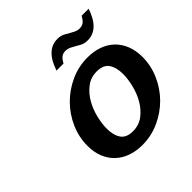

<svg xmlns="http://www.w3.org/2000/svg" viewBox="-186 -842 1005 1005"><g transform="rotate(-45 316.5 -340.0)"><path d="M100 -187Q100 -251 126 -310Q152 -369 197 -414.5Q242 -460 301.5 -487Q361 -514 427 -514Q473 -514 511 -500.5Q549 -487 576 -461Q603 -435 618 -397.5Q633 -360 633 -312Q633 -248 607 -189Q581 -130 536.5 -85Q492 -40 432.5 -13Q373 14 307 14Q261 14 223 0.5Q185 -13 157.5 -39Q130 -65 115 -102Q100 -139 100 -187ZM235 -179Q235 -130 255 -101Q275 -72 323 -72Q368 -72 401 -97.5Q434 -123 455.5 -160.5Q477 -198 487.5 -241.5Q498 -285 498 -321Q498 -370 478 -399Q458 -428 410 -428Q365 -428 332 -402.5Q299 -377 277.5 -339.5Q256 -302 245.5 -258.5Q235 -215 235 -179ZM446 -673Q460 -665 475 -657.5Q490 -650 506 -650Q524 -650 536 -659Q548 -668 560 -690H612Q574 -576 492 -576Q478 -576 468 -578.5Q458 -581 447 -587L430 -597Q416 -605 401 -612.5Q386 -620 370 -620Q352 -620 340 -611Q328 -602 316 -580H264Q302 -694 384 -694Q398 -694 408 -691.5Q418 -689 429 -683Z"/></g></svg>

Font: Perun
Style: Bold Italic
Weight: 700
Italic angle: -12°
Foundry: Copyright (c) Stefan Peev, Context Ltd, 2016
Version: Version 1.027